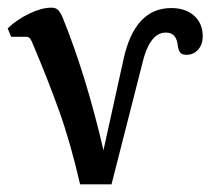

<svg xmlns="http://www.w3.org/2000/svg" viewBox="-20 -481 549 501"><path d="M509 -386Q509 -365 497 -351.5Q485 -338 467 -338Q455 -338 450.5 -343.5Q446 -349 444 -361Q441 -396 413 -396Q391 -396 375.5 -375Q360 -354 350 -310L271 0H189Q164 -109 134 -192.5Q104 -276 67 -363Q62 -376 58.5 -380.5Q55 -385 48 -385H9L0 -407Q24 -430 56.5 -445.5Q89 -461 114 -461Q126 -461 132 -454.5Q138 -448 144 -434Q205 -283 250 -89L302 -325Q331 -460 427 -460Q464 -460 486.5 -440Q509 -420 509 -386Z"/></svg>

Font: Kurale
Style: Regular
Weight: 400
Designer: Eduardo Rodriguez Tunni
Foundry: Eduardo Rodriguez Tunni
Version: Version 2.000